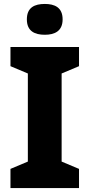

<svg xmlns="http://www.w3.org/2000/svg" viewBox="-20 -1018 453 972"><path d="M207 -998C156 -998 116 -981 116 -920C116 -860 156 -842 207 -842C256 -842 297 -860 297 -920C297 -981 256 -998 207 -998ZM380 -66V-163L292 -200V-646L380 -683V-780H33V-683L121 -646V-200L33 -163V-66Z"/></svg>

Font: Noto Sans Malayalam UI ExtraBold
Style: Regular
Weight: 800
Designer: Jelle Bosma - Monotype Design Team
Foundry: Monotype Imaging Inc.
Version: Version 2.104